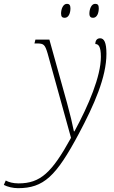

<svg xmlns="http://www.w3.org/2000/svg" viewBox="-157 -743 598 1003"><path d="M329 -650C349 -650 359 -673 359 -700C359 -717 353 -723 340 -723C320 -723 310 -695 310 -672C310 -655 318 -650 329 -650ZM181 -650C201 -650 211 -673 211 -700C211 -717 204 -723 193 -723C172 -723 162 -695 162 -672C162 -655 169 -650 181 -650ZM-63 240C71 240 136 178 254 -43C335 -195 399 -340 399 -462C399 -521 387 -543 366 -543C350 -543 341 -532 341 -513C356 -513 370 -503 370 -446C370 -344 305 -191 232 -57H229C222 -93 209 -148 194 -202L101 -536H28L23 -516H36C72 -516 78 -510 92 -463L214 -23C114 159 54 215 -60 215C-88 215 -111 209 -127 200L-137 223C-118 233 -89 240 -63 240Z"/></svg>

Font: Noto Serif SemiCondensed Thin
Style: Italic
Weight: 100
Width: 4
Italic angle: -12°
Designer: Monotype Design Team
Foundry: Monotype Imaging Inc.
Version: Version 2.013